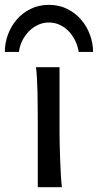

<svg xmlns="http://www.w3.org/2000/svg" viewBox="-64 -777 406 797"><path d="M183.1 -231.9Q183.1 -208.5 183.8 -176.5Q184.6 -144.5 185.8 -111.8Q187 -79.1 188.7 -49.3Q190.4 -19.5 192.9 0H92.8V-258.8Q92.8 -294.4 92.5 -329.1Q92.3 -363.8 91.6 -394.8Q90.8 -425.8 89.4 -452.4Q87.9 -479 85.4 -498H183.1ZM262.7 -561.5Q258.8 -586.4 248 -608.4Q237.3 -630.4 221.2 -647.2Q205.1 -664.1 184.1 -673.8Q163.1 -683.6 139.2 -683.6Q115.2 -683.6 94 -673.8Q72.8 -664.1 56.2 -647.2Q39.6 -630.4 28.6 -608.4Q17.6 -586.4 14.6 -561.5H-43.9Q-43.9 -597.2 -31.5 -632.1Q-19 -667 4.6 -694.8Q28.3 -722.7 62.3 -739.7Q96.2 -756.8 139.2 -756.8Q181.6 -756.8 215.6 -739.7Q249.5 -722.7 273.2 -694.8Q296.9 -667 309.6 -632.1Q322.3 -597.2 322.3 -561.5Z"/></svg>

Font: Andika
Style: Regular
Weight: 400
Designer: Victor Gaultney, Annie Olsen, Julie Remington, Don Collingsworth, Eric Hays
Foundry: SIL International
Version: Version 1.001